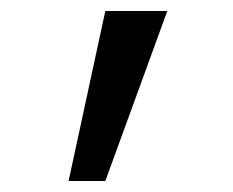

<svg xmlns="http://www.w3.org/2000/svg" viewBox="-20 -833 425 350"><path d="M172 -503H105L172 -813H285Z"/></svg>

Font: Libra Sans
Style: Regular
Weight: 400
Foundry: Context Ltd
Version: Version 1.000; ttfautohint (v1.3)